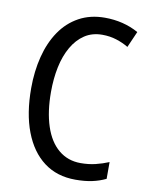

<svg xmlns="http://www.w3.org/2000/svg" viewBox="-83 -786 668 857"><g transform="rotate(10 251.0 -357.5)"><path d="M325 -648Q279 -648 245 -625.5Q211 -603 188 -563Q165 -523 154 -470.5Q143 -418 143 -357Q143 -268 164.5 -202.5Q186 -137 228 -102Q270 -67 328 -67Q364 -67 395 -74.5Q426 -82 455 -94V-18Q426 -4 393 3Q360 10 318 10Q234 10 175 -34.5Q116 -79 84.5 -161.5Q53 -244 53 -358Q53 -435 70 -502Q87 -569 121 -619Q155 -669 206 -697Q257 -725 323 -725Q365 -725 403.5 -715.5Q442 -706 476 -687L444 -614Q419 -629 389 -638.5Q359 -648 325 -648Z"/></g></svg>

Font: Noto Sans Arabic Condensed
Style: Regular
Weight: 400
Width: 3
Designer: Monotype Design Team, Nadine Chahine, Nizar Qandah and Khaled Hosny
Foundry: Monotype Imaging Inc.
Version: Version 2.012